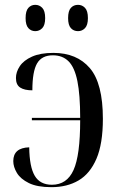

<svg xmlns="http://www.w3.org/2000/svg" viewBox="-20 -765 494 795"><path d="M303 -636Q285 -636 273.5 -648.5Q262 -661 262 -690Q262 -720 273.5 -732.5Q285 -745 303 -745Q320 -745 332 -732.5Q344 -720 344 -690Q344 -661 332 -648.5Q320 -636 303 -636ZM126 -636Q109 -636 97.5 -648.5Q86 -661 86 -690Q86 -720 97.5 -732.5Q109 -745 126 -745Q143 -745 155 -732.5Q167 -720 167 -690Q167 -661 155 -648.5Q143 -636 126 -636ZM193 10Q134 10 99.5 -7Q65 -24 50 -49Q35 -74 35 -98Q35 -153 101 -155Q102 -74 124 -37Q146 0 195 0Q257 0 284.5 -61Q312 -122 312 -267H112V-277H312Q312 -372 300.5 -429Q289 -486 264 -511Q239 -536 199 -536Q153 -536 133.5 -502.5Q114 -469 114 -391Q81 -391 63.5 -402.5Q46 -414 46 -442Q46 -467 62 -491Q78 -515 112.5 -530.5Q147 -546 201 -546Q298 -546 352 -483Q406 -420 406 -273Q406 -170 379.5 -108Q353 -46 305.5 -18Q258 10 193 10Z"/></svg>

Font: Noto Serif Display SemiCondensed
Style: Regular
Weight: 400
Width: 4
Designer: Monotype Design Team
Foundry: Monotype Imaging Inc.
Version: Version 2.009